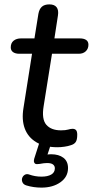

<svg xmlns="http://www.w3.org/2000/svg" viewBox="-20 -662 423 875"><path d="M242 9Q184 9 146 -13.5Q108 -36 93 -76Q78 -116 87 -170L126 -417H68Q50 -417 39.5 -424.5Q29 -432 29 -446Q29 -466 42 -476.5Q55 -487 76 -487H137L155 -599Q159 -621 171 -631.5Q183 -642 205 -642Q228 -642 238 -629Q248 -616 244 -591L228 -487H343Q362 -487 372.5 -480Q383 -473 383 -458Q383 -440 371 -428.5Q359 -417 339 -417H217L179 -179Q169 -119 191 -93.5Q213 -68 258 -68Q279 -68 290.5 -71.5Q302 -75 311 -75Q321 -75 326.5 -69Q332 -63 332 -48Q332 -24 324.5 -14Q317 -4 302 0Q291 4 274 6.5Q257 9 242 9ZM169 193Q151 193 133.5 190.5Q116 188 100 183Q87 179 82.5 169Q78 159 81 149.5Q84 140 93 134.5Q102 129 115 134Q126 138 140 140.5Q154 143 169 143Q197 143 213.5 133.5Q230 124 230 105Q230 94 221.5 87.5Q213 81 195 81Q188 81 179 82Q170 83 161 85Q154 86 148 86Q142 86 139 83Q135 79 134.5 74Q134 69 136 61L162 -20H217L192 56L167 48Q179 45 191 43Q203 41 213 41Q248 41 269 57Q290 73 290 104Q290 144 255.5 168.5Q221 193 169 193Z"/></svg>

Font: Nunito ExtraLight Medium
Style: Italic
Weight: 500
Italic angle: -9°
Version: Version 3.602